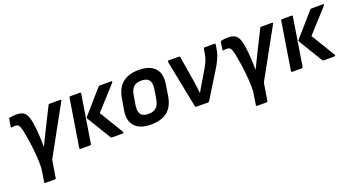

<svg xmlns="http://www.w3.org/2000/svg" viewBox="-48 -1050 3262 1782"><g transform="rotate(-20 1583.0 -159.5)"><path d="M171 185Q159 185 162 173L182 45Q184 -12 179 -80.5Q174 -149 164 -216.5Q154 -284 143 -339Q133 -382 122 -395Q111 -408 88 -409Q72 -409 55 -406Q44 -405 46 -416L57 -485Q59 -496 68 -497Q81 -500 96 -502Q111 -504 130 -504Q168 -504 193.5 -492.5Q219 -481 234.5 -448Q250 -415 258 -350Q261 -327 263.5 -305Q266 -283 267 -260Q269 -232 270 -200.5Q271 -169 271 -137H273Q290 -171 310 -212.5Q330 -254 348 -290L444 -482Q448 -492 459 -492H562Q577 -492 569 -478L303 4L276 173Q275 185 263 185Z M897 0Q887 0 883 -7L739 -244Q736 -250 740 -257L939 -485Q945 -492 955 -492H1067Q1073 -492 1074.5 -487.5Q1076 -483 1071 -477L866 -251L1010 -14Q1013 -8 1010 -4Q1007 0 1001 0ZM586 0Q575 0 576 -12L651 -480Q652 -492 664 -492H756Q768 -492 766 -480L691 -12Q689 0 679 0Z M1278 12Q1171 12 1120.5 -43Q1070 -98 1087 -199L1106 -310Q1138 -504 1342 -504Q1447 -504 1498.5 -450.5Q1550 -397 1534 -294L1517 -186Q1501 -84 1442 -36Q1383 12 1278 12ZM1288 -89Q1340 -89 1367 -114Q1394 -139 1404 -197L1418 -285Q1428 -346 1406 -374.5Q1384 -403 1332 -403Q1280 -403 1253.5 -378Q1227 -353 1218 -295L1203 -206Q1194 -148 1214 -118.5Q1234 -89 1288 -89Z M1729 0Q1719 0 1717 -11L1624 -479Q1622 -492 1634 -492H1734Q1745 -492 1746 -482L1788 -229Q1797 -171 1803 -110H1805Q1818 -134 1833 -159.5Q1848 -185 1863 -209L1918 -302Q1937 -335 1950.5 -365Q1964 -395 1970 -432L1978 -480Q1980 -492 1990 -492H2085Q2097 -492 2095 -480L2088 -437Q2081 -393 2062.5 -351.5Q2044 -310 2015 -263L1858 -9Q1853 0 1844 0Z M2262 185Q2250 185 2253 173L2273 45Q2275 -12 2270 -80.5Q2265 -149 2255 -216.5Q2245 -284 2234 -339Q2224 -382 2213 -395Q2202 -408 2179 -409Q2163 -409 2146 -406Q2135 -405 2137 -416L2148 -485Q2150 -496 2159 -497Q2172 -500 2187 -502Q2202 -504 2221 -504Q2259 -504 2284.5 -492.5Q2310 -481 2325.5 -448Q2341 -415 2349 -350Q2352 -327 2354.5 -305Q2357 -283 2358 -260Q2360 -232 2361 -200.5Q2362 -169 2362 -137H2364Q2381 -171 2401 -212.5Q2421 -254 2439 -290L2535 -482Q2539 -492 2550 -492H2653Q2668 -492 2660 -478L2394 4L2367 173Q2366 185 2354 185Z M2988 0Q2978 0 2974 -7L2830 -244Q2827 -250 2831 -257L3030 -485Q3036 -492 3046 -492H3158Q3164 -492 3165.5 -487.5Q3167 -483 3162 -477L2957 -251L3101 -14Q3104 -8 3101 -4Q3098 0 3092 0ZM2677 0Q2666 0 2667 -12L2742 -480Q2743 -492 2755 -492H2847Q2859 -492 2857 -480L2782 -12Q2780 0 2770 0Z"/></g></svg>

Font: Sofia Sans
Style: Bold Italic
Weight: 700
Italic angle: -9°
Designer: Botio Nikoltchev, Ani Petrova
Foundry: lettersoup
Version: Version 4.101; ttfautohint (v1.8.4.7-5d5b)